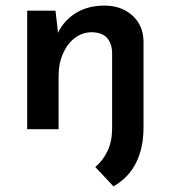

<svg xmlns="http://www.w3.org/2000/svg" viewBox="-20 -461 609 685"><path d="M492 -4Q492 65 466 118.5Q440 172 385 204L320 135Q348 111 364 77Q380 43 380 -4V-274Q379 -306 362 -325.5Q345 -345 308 -346Q274 -346 247 -325.5Q220 -305 204.5 -269.5Q189 -234 189 -188V0H77V-423H178L187 -344Q208 -388 250.5 -414.5Q293 -441 353 -441Q413 -441 452 -406Q491 -371 492 -314Z"/></svg>

Font: Josefin Sans Thin SemiBold
Style: Regular
Weight: 600
Version: Version 2.000